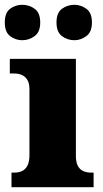

<svg xmlns="http://www.w3.org/2000/svg" viewBox="-36 -782 432 802"><path d="M12 0V-61H24Q43 -61 57 -68Q71 -75 79 -91Q87 -107 87 -135V-409Q87 -434 78.5 -448Q70 -462 56 -468.5Q42 -475 24 -475H5V-536H281V-131Q281 -105 289 -89.5Q297 -74 311.5 -67.5Q326 -61 344 -61H355V0ZM275 -614Q246 -614 223 -631Q200 -648 200 -688Q200 -729 223 -745.5Q246 -762 275 -762Q301 -762 324.5 -745.5Q348 -729 348 -688Q348 -648 324.5 -631Q301 -614 275 -614ZM57 -614Q29 -614 6.5 -631Q-16 -648 -16 -688Q-16 -729 6.5 -745.5Q29 -762 57 -762Q85 -762 108.5 -745.5Q132 -729 132 -688Q132 -648 108.5 -631Q85 -614 57 -614Z"/></svg>

Font: Noto Serif Hebrew Black
Style: Regular
Weight: 900
Version: Version 2.003